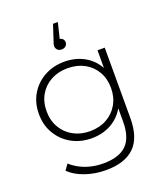

<svg xmlns="http://www.w3.org/2000/svg" viewBox="-171 -885 1024 1196"><g transform="rotate(-20 341.0 -287.0)"><path d="M323 198Q252 198 188 176Q124 154 84 115L111 77Q150 113 204.5 133Q259 153 322 153Q427 153 476.5 104Q526 55 526 -50V-195L536 -273L528 -351V-522H576V-56Q576 75 512.5 136.5Q449 198 323 198ZM309 -19Q235 -19 176.5 -51.5Q118 -84 83.5 -141.5Q49 -199 49 -273Q49 -348 83.5 -405Q118 -462 176.5 -494Q235 -526 309 -526Q380 -526 436.5 -495.5Q493 -465 526 -408.5Q559 -352 559 -273Q559 -195 526 -138Q493 -81 436.5 -50Q380 -19 309 -19ZM313 -64Q376 -64 424 -90.5Q472 -117 499.5 -164.5Q527 -212 527 -273Q527 -335 499.5 -382Q472 -429 424 -455Q376 -481 313 -481Q252 -481 203.5 -455Q155 -429 127.5 -382Q100 -335 100 -273Q100 -212 127.5 -164.5Q155 -117 203.5 -90.5Q252 -64 313 -64ZM321 -603Q303 -603 293 -613.5Q283 -624 283 -637Q283 -646 285.5 -654.5Q288 -663 292 -674L324 -772H356L326 -649L321 -670Q338 -670 348.5 -661Q359 -652 359 -637Q359 -623 348.5 -613Q338 -603 321 -603Z"/></g></svg>

Font: MOST Montserrat Light
Style: Regular
Weight: 300
Designer: Julieta Ulanovsky
Foundry: Julieta Ulanovsky
Version: Version 8.000;March 11, 2024;FontCreator 15.0.0.2926 64-bit